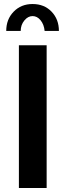

<svg xmlns="http://www.w3.org/2000/svg" viewBox="-20 -935 326 955"><path d="M74 0V-710H212V0ZM142 -855Q119 -855 101 -833Q83 -811 83 -781H11Q11 -839 48 -877Q85 -915 142 -915Q200 -915 236.5 -877Q273 -839 273 -781H202Q199 -813 182 -834Q165 -855 142 -855Z"/></svg>

Font: Raleway Thin
Style: Bold
Weight: 700
Version: Version 4.026